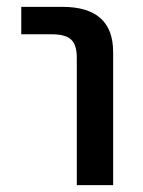

<svg xmlns="http://www.w3.org/2000/svg" viewBox="-20 -540 416 560"><path d="M42 -440V-520H162Q310 -520 310 -388V0H204V-372Q204 -409 187.5 -424.5Q171 -440 131 -440Z"/></svg>

Font: M PLUS 1p Medium
Style: Regular
Weight: 500
Version: Version 1.062